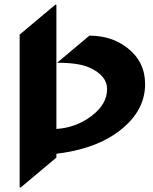

<svg xmlns="http://www.w3.org/2000/svg" viewBox="-20 -777 651 816"><path d="M63.5 19.5V-629.9L214.8 -756.8H219.7V-229Q303.2 -234.4 369.1 -284.2Q435.1 -334 435.1 -398.4Q435.1 -457 357.9 -490.7Q313 -510.3 222.7 -510.3L359.9 -625.5Q454.6 -625.5 521.5 -573.2Q596.7 -514.6 596.7 -419.4Q596.7 -295.4 469.7 -208Q373.5 -142.1 219.7 -123.5V-107.4L68.4 19.5Z"/></svg>

Font: Gothica
Style: Bold
Weight: 700
Designer: Wojciech Kalinowski "wmk69" (wmk69@o2.pl)
Foundry: Wojciech Kalinowski "wmk69" (wmk69@o2.pl)
Version: Version 2.1.0; 2021-05-14